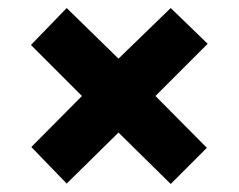

<svg xmlns="http://www.w3.org/2000/svg" viewBox="-20 -592 594 478"><path d="M405 -572 497 -483 367 -353 495 -224 405 -134 275 -262 146 -135 58 -226 184 -353 57 -480 146 -572 275 -446Z"/></svg>

Font: Noto Sans Lao SemiCondensed Black
Style: Regular
Weight: 900
Width: 4
Designer: Monotype Design Team
Foundry: Monotype Imaging Inc.
Version: Version 2.003; ttfautohint (v1.8.4.7-5d5b)